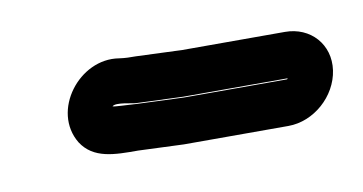

<svg xmlns="http://www.w3.org/2000/svg" viewBox="-30 -391 393 208"><g transform="rotate(-10 167.0 -287.5)"><path d="M333 -286C337 -314 317 -336 289 -336H176L125 -338C119 -338 114 -338 107 -339C64 -346 25 -295 48 -257C61 -237 84 -237 110 -237L160 -235H275C303 -235 329 -258 333 -286ZM283 -286C283 -286 283 -285 282 -285H169L118 -287C104 -288 94 -288 91 -289C95 -293 113 -288 117 -288L168 -286H282Z"/></g></svg>

Font: AppleStorm
Style: CBoIta
Weight: 400
Foundry: Cannot Into Space Fonts
Version: Version 1.01